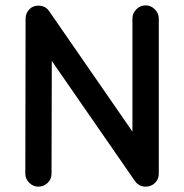

<svg xmlns="http://www.w3.org/2000/svg" viewBox="-20 -696 692 722"><path d="M124 5.9Q104.5 5.9 89.8 -8.8Q75.2 -23.4 75.2 -43L76.2 -626Q76.2 -646 89.8 -660.4Q103.5 -674.8 124 -674.8Q150.9 -674.8 165 -653.8L478 -201.2V-626Q478 -646.5 492.7 -661.1Q507.3 -675.8 527.8 -675.8Q547.4 -675.8 562.3 -660.9Q577.1 -646 577.1 -626V-43Q577.1 -22 562.7 -8.1Q548.3 5.9 527.8 5.9Q502 5.9 486.8 -16.1L174.8 -466.8L173.8 -43Q173.8 -22.5 159.2 -8.3Q144.5 5.9 124 5.9Z"/></svg>

Font: Comic Neue
Style: Bold
Weight: 700
Designer: Craig Rozynski
Foundry: Craig Rozynski
Version: Version 2.003;hotconv 1.0.109;makeotfexe 2.5.65596